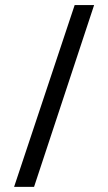

<svg xmlns="http://www.w3.org/2000/svg" viewBox="-20 -724 427 757"><path d="M35.6 12.7 274.4 -704.1H351.1L114.3 12.7Z"/></svg>

Font: Shanti
Style: Regular
Weight: 400
Designer: Vernon Adams
Foundry: Vernon Adams
Version: Version 1.100; ttfautohint (v1.8.4)